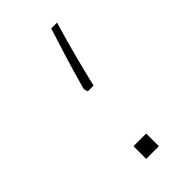

<svg xmlns="http://www.w3.org/2000/svg" viewBox="-147 -470 513 513"><g transform="rotate(-45 110.0 -213.0)"><path d="M100 -250 103 -238H125C143 -312 151 -344 175 -426H153C132 -360 118 -316 100 -250ZM86 -48V0H134V-48Z"/></g></svg>

Font: Noto Sans Syriac Eastern Thin
Style: Regular
Weight: 100
Designer: Patrick Giasson and the Monotype Design Team
Foundry: Monotype Imaging Inc.
Version: Version 3.001